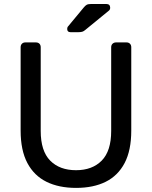

<svg xmlns="http://www.w3.org/2000/svg" viewBox="-20 -907 741 937"><path d="M351.2 10Q267.4 10 206.9 -19.8Q146.4 -49.6 113.6 -111.4Q80.7 -173.3 80.7 -269.7V-676.3Q80.7 -687.3 87.1 -693.6Q93.4 -700 103.6 -700H155Q166 -700 172.4 -693.6Q178.7 -687.3 178.7 -676.3V-268Q178.7 -170.1 224.9 -123.2Q271 -76.4 351.1 -76.4Q430.3 -76.4 476.4 -123.2Q522.6 -170.1 522.6 -268V-676.3Q522.6 -687.3 529.3 -693.6Q536.1 -700 546.3 -700H597.7Q607.9 -700 614.2 -693.6Q620.6 -687.3 620.6 -676.3V-269.7Q620.6 -173.3 588.2 -111.4Q555.7 -49.6 495.7 -19.8Q435.7 10 351.2 10ZM323.9 -750Q307.9 -750 307.9 -766Q307.9 -774 312.9 -779L387.7 -869.3Q396.3 -879.9 403.3 -883.7Q410.4 -887.5 424.7 -887.5H498.8Q517.8 -887.5 517.8 -868.3Q517.8 -861.3 512.8 -856.3L396.7 -761.3Q388.7 -754.3 381.7 -752.2Q374.7 -750 363.6 -750Z"/></svg>

Font: Rubik Light
Style: Regular
Weight: 300
Designer: Hubert and Fischer
Foundry: Hubert and Fischer
Version: Version 2.300;gftools[0.9.30]